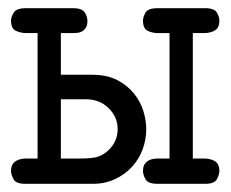

<svg xmlns="http://www.w3.org/2000/svg" viewBox="-20 -450 565 470"><path d="M7 -31Q7 -42 11 -48Q15 -54 21 -57Q27 -60 33 -61Q39 -62 42 -62H72V-369H45Q31 -369 19 -374.5Q7 -380 7 -400Q7 -408 13.5 -419Q20 -430 44 -430H159Q180 -430 187 -420Q194 -410 194 -399Q194 -388 190 -382Q186 -376 180.5 -373Q175 -370 168.5 -369.5Q162 -369 157 -369H129V-267H205Q242 -267 267 -254Q292 -241 308 -221Q324 -201 331 -178Q338 -155 338 -134Q338 -108 329 -84Q320 -60 303 -41.5Q286 -23 261.5 -11.5Q237 0 207 0H42Q19 0 13 -11.5Q7 -23 7 -31ZM178 -62Q200 -62 214.5 -65Q229 -68 243 -80Q268 -102 268 -134Q268 -161 249.5 -181.5Q231 -202 204 -206Q197 -207 190 -207Q183 -207 176 -207H129V-62ZM330 -31Q330 -42 334 -48Q338 -54 343.5 -57Q349 -60 355 -61Q361 -62 364 -62H395V-369H367Q353 -369 341.5 -374.5Q330 -380 330 -400Q330 -408 336 -419Q342 -430 366 -430H482Q505 -430 511 -419Q517 -408 517 -400Q517 -382 506 -375.5Q495 -369 479 -369H452V-62H479Q495 -62 506 -55.5Q517 -49 517 -31Q517 -23 511 -11.5Q505 0 482 0H366Q342 0 336 -11.5Q330 -23 330 -31Z"/></svg>

Font: CMU Typewriter Custom
Style: Regular
Weight: 500
Monospace: yes
Version: Version 0.7.0